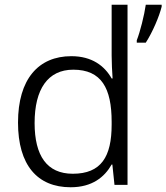

<svg xmlns="http://www.w3.org/2000/svg" viewBox="-20 -780 702 810"><path d="M278 10C369 10 421 -33 451 -86H454L463 0H518V-760H451V-545C451 -518 453 -476 455 -449H451C421 -502 368 -543 281 -543C142 -543 56 -446 56 -263C56 -83 138 10 278 10ZM662 -752V-760H595C589 -717 571 -645 557 -610V-600H595C624 -645 652 -711 662 -752ZM287 -47C178 -47 126 -123 126 -261C126 -404 182 -486 289 -486C408 -486 451 -408 451 -266V-254C451 -119 407 -47 287 -47Z"/></svg>

Font: Noto Sans Syriac Light
Style: Regular
Weight: 300
Designer: Patrick Giasson and the Monotype Design Team
Foundry: Monotype Imaging Inc.
Version: Version 3.000